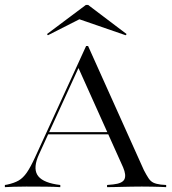

<svg xmlns="http://www.w3.org/2000/svg" viewBox="-29 -771 708 791"><path d="M131.5 -134.7Q107.3 -81.5 124.2 -51.6Q141.1 -21.8 202.4 -11.3L219.4 -8.9V0Q196.8 -1.6 159.7 -2Q122.6 -2.4 79.8 -2.4Q49.2 -2.4 27.4 -1.6Q5.6 -0.8 -8.9 0V-8.9L0.8 -10.5Q29.8 -16.9 48 -27.4Q66.1 -37.9 81.5 -60.1Q96.8 -82.3 115.3 -122.6L325.8 -581.5H333.9L563.7 -70.2Q574.2 -50 582.7 -37.1Q591.1 -24.2 602.8 -18.5Q614.5 -12.9 633.9 -10.5L655.6 -8.9V0Q644.4 -0.8 629 -1.2Q613.7 -1.6 595.6 -2Q577.4 -2.4 556.5 -2.4H554.8H554Q532.3 -2.4 512.5 -2Q492.7 -1.6 475 -1.2Q457.3 -0.8 441.5 -0.4Q425.8 0 412.1 0V-8.9L437.9 -11.3Q475 -15.3 483.5 -32.3Q491.9 -49.2 478.2 -81.5L291.9 -496L300 -503.2ZM163.7 -217.7 168.5 -226.6H452.4L455.6 -217.7ZM168.5 -625.8 164.5 -630.6 325 -750.8H333.9L492.7 -630.6L488.7 -625.8L283.1 -696.8L317.7 -701.6Z"/></svg>

Font: Playfair 144pt SemiExpanded Light
Style: Regular
Weight: 300
Width: 6
Designer: Claus Eggers Sørensen
Foundry: Claus Eggers Sørensen
Version: Version 2.203